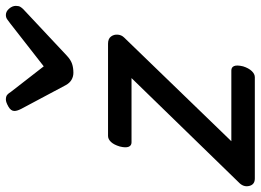

<svg xmlns="http://www.w3.org/2000/svg" viewBox="-152 -751 888 654"><g transform="rotate(-90 292.0 -424.0)"><path d="M11 0Q-10 0 -14.5 -19.5Q-19 -39 -2 -55L353 -420H134Q123 -420 119 -430Q115 -440 120 -460Q126 -480 135.5 -490Q145 -500 156 -500H470Q487 -500 494.5 -490Q502 -480 501 -467Q500 -454 491 -445L138 -80H379Q390 -80 394 -70.5Q398 -61 393 -40Q387 -21 377 -10.5Q367 0 356 0ZM568 -848Q580 -848 589.5 -837Q599 -826 599 -814Q599 -804 595.5 -798.5Q592 -793 588 -789L429 -640Q415 -627 401.5 -622.5Q388 -618 371 -618Q358 -618 347 -624.5Q336 -631 329 -644L248 -796Q244 -804 242.5 -809.5Q241 -815 241 -819Q241 -831 256 -839.5Q271 -848 280 -848Q291 -848 296.5 -843Q302 -838 306 -831L393 -719L539 -833Q546 -838 552.5 -843Q559 -848 568 -848Z"/></g></svg>

Font: Playwrite DK Loopet
Style: Regular
Weight: 400
Designer: Veronika Burian, José Scaglione
Foundry: TypeTogether
Version: Version 1.002